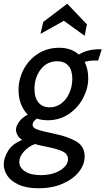

<svg xmlns="http://www.w3.org/2000/svg" viewBox="-62 -755 563 1025"><path d="M-42 123Q-42 89 -19.5 51.5Q3 14 56 -8Q39 -19 31 -34.5Q23 -50 23 -62Q23 -80 39 -103.5Q55 -127 86 -143Q37 -195 37 -274Q37 -332 64 -384Q91 -436 140.5 -468Q190 -500 255 -500Q317 -500 359 -464Q406 -492 467 -492H481L462 -432H435Q428 -432 414.5 -430Q401 -428 390 -425Q409 -386 409 -337Q409 -283 381.5 -231Q354 -179 305 -146Q256 -113 193 -113Q161 -113 135 -122Q112 -106 112 -89Q112 -73 136 -64Q160 -55 232 -40Q300 -26 345 0Q390 26 390 81Q390 123 359.5 162Q329 201 273 225.5Q217 250 144 250Q79 250 37 230.5Q-5 211 -23.5 182Q-42 153 -42 123ZM324 -334Q324 -380 303 -404Q282 -428 243 -428Q189 -428 155.5 -384.5Q122 -341 122 -280Q122 -233 143.5 -207.5Q165 -182 203 -182Q239 -182 266.5 -203.5Q294 -225 309 -260Q324 -295 324 -334ZM301 95Q301 66 269.5 52Q238 38 180 27Q143 20 125 14Q91 26 66 53.5Q41 81 41 110Q41 140 71.5 160Q102 180 156 180Q199 180 232 167.5Q265 155 283 135.5Q301 116 301 95ZM169 -638 297 -735 402 -625 390 -564 279 -644 154 -574Z"/></svg>

Font: Cabin
Style: Italic
Weight: 400
Italic angle: -7°
Designer: Pablo Impallari
Foundry: Pablo Impallari. http://www.impallari.com Igino Marini. http://www.ikern.com
Version: Version 2.200